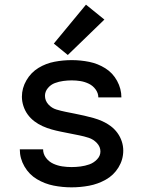

<svg xmlns="http://www.w3.org/2000/svg" viewBox="-20 -796 616 824"><path d="M287 8Q325 8 362.5 1Q400 -6 434 -25Q468 -44 488.5 -77.5Q509 -111 509 -150Q509 -170 502.5 -189.5Q496 -209 484 -225.5Q472 -242 455.5 -254.5Q439 -267 420 -275.5Q401 -284 381.5 -289.5Q362 -295 342 -299.5Q322 -304 302 -308Q282 -312 262 -316Q242 -320 222 -326Q202 -332 187.5 -348Q173 -364 173 -385Q173 -403 185.5 -418Q198 -433 215.5 -439.5Q233 -446 251.5 -448.5Q270 -451 288 -451Q307 -451 325.5 -448Q344 -445 361.5 -436.5Q379 -428 390.5 -412Q402 -396 402 -378H501Q501 -415 482.5 -449Q464 -483 432 -503Q400 -523 363 -530.5Q326 -538 288 -538Q251 -538 214 -531Q177 -524 145 -504.5Q113 -485 93.5 -451.5Q74 -418 74 -381Q74 -361 80.5 -341Q87 -321 99 -304.5Q111 -288 127.5 -275.5Q144 -263 163 -254.5Q182 -246 201.5 -240.5Q221 -235 241 -231Q261 -227 281 -223Q301 -219 321 -215Q341 -211 361 -204.5Q381 -198 396 -182Q411 -166 411 -146Q411 -127 396.5 -112Q382 -97 363.5 -90.5Q345 -84 325.5 -81.5Q306 -79 287 -79Q267 -79 247 -82Q227 -85 208.5 -93.5Q190 -102 177.5 -118.5Q165 -135 165 -155H65Q65 -116 85 -81.5Q105 -47 138.5 -27Q172 -7 210 0.5Q248 8 287 8ZM271 -560 428 -712 349 -776 211 -609Z"/></svg>

Font: Iosevka Sparkle Medium
Style: Regular
Weight: 500
Designer: Belleve Invis
Foundry: Belleve Invis
Version: Version 4.5.0; ttfautohint (v1.8.3)